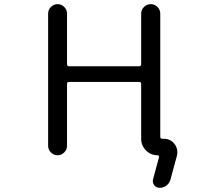

<svg xmlns="http://www.w3.org/2000/svg" viewBox="-20 -775 1040 933"><path d="M305.7 -709V-462.9Q305.7 -453.1 315.4 -453.1H656.2Q666 -453.1 666 -462.9V-709Q666 -727.5 679.7 -741.2Q693.4 -754.9 712.4 -754.9Q731.4 -754.9 745.1 -741.2Q758.8 -727.5 758.8 -709V-110.4Q758.8 -100.6 768.6 -100.6H776.4Q808.6 -100.6 828.1 -75.2Q841.8 -57.6 841.8 -36.1Q841.8 -27.3 839.8 -18.6L808.6 96.7Q803.7 115.2 789.1 126.5Q774.4 137.7 755.9 137.7Q739.3 137.7 729.5 125Q719.7 112.3 723.6 96.7L752.9 -11.7Q753.9 -14.6 751.5 -17.6Q749 -20.5 746.1 -20.5Q712.9 -20.5 689.5 -43.9Q666 -67.4 666 -100.6V-367.2Q666 -377 656.2 -377H315.4Q305.7 -377 305.7 -367.2V-66.4Q305.7 -47.9 292 -34.2Q278.3 -20.5 259.8 -20.5Q241.2 -20.5 227.5 -34.2Q213.9 -47.9 213.9 -66.4V-709Q213.9 -727.5 227.5 -741.2Q241.2 -754.9 259.8 -754.9Q278.3 -754.9 292 -741.2Q305.7 -727.5 305.7 -709Z"/></svg>

Font: Rounded-X Mgen+ 1mn regular
Style: Regular
Weight: 400
Designer: [Source Han Sans]
Ryoko NISHIZUKA  (kana & ideographs); Paul D. Hunt (Latin, Greek & Cyrillic); Wenlong ZHANG  (bopomofo
Version: Version 1.059.20150602